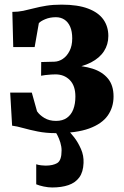

<svg xmlns="http://www.w3.org/2000/svg" viewBox="-20 -578 549 848"><path d="M225 10Q183 10 146.8 2.8Q110.5 -4.5 82.2 -12.5Q54 -20.5 33.5 -23L25 -169H120.5L143.5 -86.5Q154.5 -70 176 -57Q197.5 -44 227.5 -44Q256.5 -44 275.5 -57.5Q294.5 -71 303.8 -95.2Q313 -119.5 313 -151.5Q313 -199.5 288.2 -224.5Q263.5 -249.5 225 -249.5Q219 -249.5 206 -248.8Q193 -248 180.5 -246.5Q168 -245 161.5 -243.5L162 -304L220 -305.5Q239.5 -306 257.5 -318Q275.5 -330 287.2 -353Q299 -376 299 -408.5Q299 -439 290 -459.8Q281 -480.5 264.8 -491.2Q248.5 -502 227 -502Q200.5 -502 179.8 -493.2Q159 -484.5 151.5 -475.5L133 -370H38.5L34.5 -525.5Q59.5 -525.5 82.5 -530.2Q105.5 -535 130.2 -541.5Q155 -548 184.8 -552.8Q214.5 -557.5 252 -557.5Q323 -557.5 368.8 -540.2Q414.5 -523 436.5 -492Q458.5 -461 458.5 -419Q458.5 -381.5 439.2 -351.8Q420 -322 381.8 -302.2Q343.5 -282.5 287 -274.5L288.5 -289.5Q345 -288.5 388.5 -274.8Q432 -261 456.8 -231Q481.5 -201 481.5 -152Q481.5 -104 455.8 -67.5Q430 -31 373.8 -10.5Q317.5 10 225 10ZM210.5 250Q193 250 173 245.8Q153 241.5 140 236V147.5Q150 151 162.2 152.2Q174.5 153.5 181 153.5Q214 153.5 233 142Q252 130.5 252 86.5Q252 69.5 246.5 51.5Q241 33.5 233.5 19.2Q226 5 220 -2.5L260.5 -6.5L279.5 -2.5Q291 7 307.8 28.8Q324.5 50.5 337.5 79.8Q350.5 109 349 142Q347.5 182 330.2 205.5Q313 229 282.5 239.5Q252 250 210.5 250Z"/></svg>

Font: Merriweather 48pt ExtraBold
Style: Regular
Weight: 800
Version: Version 2.100